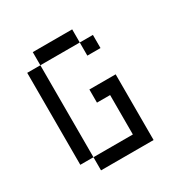

<svg xmlns="http://www.w3.org/2000/svg" viewBox="-134 -677 769 791"><g transform="rotate(-30 250.0 -281.0)"><path d="M250 -312.5H375V0H125V-62.5H312.5V-250H250ZM62.5 -500H125V-62.5H62.5ZM125 -562.5H312.5V-500H125ZM312.5 -500H375V-437.5H312.5Z"/></g></svg>

Font: Pixel Operator Mono
Style: Regular
Weight: 400
Monospace: yes
Designer: Jayvee Enaguas (HarvettFox96)
Version: 2016.04.25